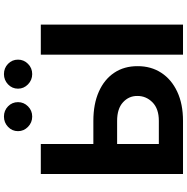

<svg xmlns="http://www.w3.org/2000/svg" viewBox="-7 -949 956 982"><g transform="rotate(-90 471.0 -458.0)"><path d="M225.5 -458.5H343.8Q430 -458.5 492.9 -430.6Q555.8 -402.7 589.8 -351.9Q623.9 -301.1 623.6 -232.2Q623.9 -163.7 589.8 -111.3Q555.8 -58.9 492.9 -29.5Q430 0 343.8 0H72.1V-727.3H225.5ZM225.5 -337V-123.6H343.8Q405.9 -123.6 438.7 -156.2Q471.6 -188.9 471.2 -233.7Q471.6 -277 438.7 -307Q405.9 -337 343.8 -337ZM836.3 -727.3V0H682.5V-727.3ZM365.8 -771.3Q335.2 -771.3 313.2 -792.8Q291.2 -814.3 291.2 -843.8Q291.2 -873.9 313.2 -894.9Q335.2 -915.8 365.8 -915.8Q396.7 -915.8 418.1 -894.9Q439.6 -873.9 439.6 -843.8Q439.6 -814.3 418.1 -792.8Q396.7 -771.3 365.8 -771.3ZM583.1 -771.3Q552.6 -771.3 530.5 -792.8Q508.5 -814.3 508.5 -843.8Q508.5 -873.9 530.5 -894.9Q552.6 -915.8 583.1 -915.8Q614 -915.8 635.5 -894.9Q657 -873.9 657 -843.8Q657 -814.3 635.5 -792.8Q614 -771.3 583.1 -771.3Z"/></g></svg>

Font: Inter Zeller
Style: Bold
Weight: 700
Designer: Rasmus Andersson; Joe Bland
Foundry: zeller
Version: Version 3.015;git-dec3a8cb1